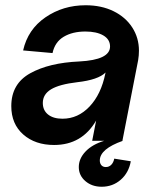

<svg xmlns="http://www.w3.org/2000/svg" viewBox="-20 -536 607 731"><path d="M23 -132Q23 -217 95 -257Q167 -297 282 -302Q399 -308 399 -359Q399 -386 373.5 -401Q348 -416 305 -416Q256 -416 222.5 -396Q189 -376 180 -334L68 -344Q86 -424 153 -470Q220 -516 306 -516Q366 -516 412 -493.5Q458 -471 483.5 -431.5Q509 -392 509 -343Q509 -325 506 -307L446 0H448Q360 31 360 75Q360 86 366 93Q372 100 383 100Q395 100 403.5 91.5Q412 83 415 68L478 78Q470 122 439.5 148.5Q409 175 367 175Q330 175 305 153.5Q280 132 280 100Q280 68 305.5 41Q331 14 377 0H331L346 -77Q292 16 186 16Q114 16 68.5 -24Q23 -64 23 -132ZM218 -84Q277 -84 321 -130.5Q365 -177 381 -256L382 -260Q354 -232 274 -223Q206 -215 174.5 -196Q143 -177 143 -144Q143 -116 163 -100Q183 -84 218 -84Z"/></svg>

Font: MedMera Sans Semibold
Style: Italic
Weight: 600
Italic angle: -11°
Designer: Kasper Nordkvist
Foundry: UNCUT.wtf
Version: Version 1.300